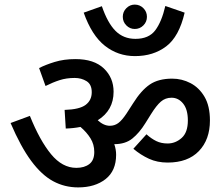

<svg xmlns="http://www.w3.org/2000/svg" viewBox="-20 -889 975 835"><path d="M514 -816Q514 -838 529.5 -853.5Q545 -869 566 -869Q588 -869 603.5 -853.5Q619 -838 619 -816Q619 -794 603.5 -778.5Q588 -763 566 -763Q545 -763 529.5 -778.5Q514 -794 514 -816ZM783 -834Q759 -730 703 -687.5Q647 -645 567 -645Q493 -645 436 -690Q379 -735 344 -834L423 -862Q448 -789 482.5 -754.5Q517 -720 569 -720Q627 -720 655 -757Q683 -794 699 -863ZM485 -216Q485 -146 439 -110Q393 -74 320 -74Q261 -74 211 -101Q161 -128 115.5 -189.5Q70 -251 26 -354L110 -385Q153 -278 202 -218.5Q251 -159 312 -159Q347 -159 368.5 -175.5Q390 -192 390 -228Q390 -261 373.5 -287.5Q357 -314 330 -337Q300 -331 266 -330L261 -411Q326 -413 352.5 -433Q379 -453 379 -488Q379 -522 356.5 -536Q334 -550 305 -550Q269 -550 239.5 -540.5Q210 -531 178 -515L150 -593Q177 -607 217.5 -619.5Q258 -632 308 -632Q389 -632 431.5 -591.5Q474 -551 474 -490Q474 -409 405 -366Q431 -342 458 -342Q478 -342 494 -353.5Q510 -365 530 -395L559 -440Q594 -496 631.5 -521.5Q669 -547 729 -547Q771 -547 808.5 -527.5Q846 -508 869.5 -468Q893 -428 893 -365Q893 -282 845 -232Q797 -182 709 -182Q664 -182 628 -198.5Q592 -215 560 -242L617 -305Q638 -286 659.5 -275.5Q681 -265 709 -265Q743 -265 770 -289Q797 -313 797 -365Q797 -413 776.5 -438.5Q756 -464 726 -464Q699 -464 679.5 -447Q660 -430 637 -393L612 -353Q586 -311 555.5 -286.5Q525 -262 477 -262Q485 -239 485 -216Z"/></svg>

Font: Noto Sans Medium
Style: Regular
Weight: 500
Designer: Monotype Design Team
Foundry: Monotype Imaging Inc.
Version: Version 2.007